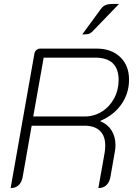

<svg xmlns="http://www.w3.org/2000/svg" viewBox="-20 -947 699 976"><path d="M155 -675Q157 -686 165.5 -693Q174 -700 185 -700H471Q546 -700 591 -657Q636 -614 636 -542Q636 -473 597.5 -417.5Q559 -362 491 -333V-330Q527 -316 547 -284Q567 -252 567 -209Q567 -194 564 -177L541 -46Q536 -20 520.5 -5.5Q505 9 480 9L512 -171Q515 -191 515 -207Q515 -256 488 -282Q461 -308 409 -308H141L95 -46Q90 -20 74.5 -5.5Q59 9 34 9ZM411 -355Q458 -355 497.5 -379.5Q537 -404 560 -446.5Q583 -489 583 -540Q583 -654 464 -654H202L149 -355ZM494 -903Q503 -915 516 -921Q529 -927 557 -927H585L450 -787Q441 -778 432.5 -775Q424 -772 398 -772Z"/></svg>

Font: K2D Thin
Style: Italic
Weight: 100
Italic angle: -10°
Designer: Katatrad Aksorn Co.,Ltd.
Foundry: Cadson Demak Co.,Ltd.
Version: Version 1.000; ttfautohint (v1.6)